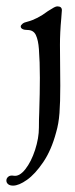

<svg xmlns="http://www.w3.org/2000/svg" viewBox="-43 -400 234 602"><path d="M-23 166Q-23 159 -17 154Q-11 149 0 151Q18 154 36.5 130.5Q55 107 67 70Q79 33 79 0Q79 -27 80 -47Q82 -109 82 -156Q82 -207 79 -246Q77 -274 69.5 -290Q62 -306 43 -306Q33 -306 27.5 -309Q22 -312 22 -317Q22 -321 27.5 -325.5Q33 -330 43 -332Q74 -340 107 -365Q111 -367 121 -373.5Q131 -380 137 -380Q151 -380 151 -368L149 -341Q145 -299 145 -259L146 -131Q146 -79 143.5 -45.5Q141 -12 133 15Q118 71 92.5 108.5Q67 146 41.5 164Q16 182 -2 182Q-12 182 -17.5 177.5Q-23 173 -23 166Z"/></svg>

Font: Hina Mincho
Style: Regular
Weight: 400
Designer: satsuyako
Foundry: satsuyako
Version: Version 1.100